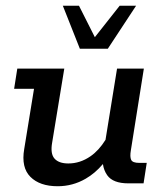

<svg xmlns="http://www.w3.org/2000/svg" viewBox="-20 -636 566 666"><path d="M180 10Q118 10 85.5 -22.5Q53 -55 64 -119L98 -328H29L40 -398H203L161 -142Q154 -103 169 -86Q184 -69 217 -69Q258 -69 294 -94Q323 -114 346 -151L386 -398H479L434 -115Q430 -92 435 -81.5Q440 -71 463 -71H489L478 0H425Q372 0 352 -28Q340 -45 337 -67Q310 -35 277 -16Q232 10 180 10ZM257 -467 198 -616H254L309 -507L395 -616H452L354 -467Z"/></svg>

Font: Rokkitt SemiBold Medium
Style: Italic
Weight: 500
Italic angle: -9°
Version: Version 3.103